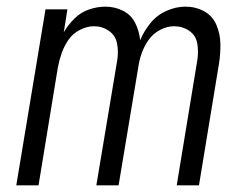

<svg xmlns="http://www.w3.org/2000/svg" viewBox="-20 -558 760 578"><path d="M29 0H96L154 -354Q158 -376 165.5 -397.5Q173 -419 186 -438Q199 -457 220.5 -468Q242 -479 263 -479Q288 -479 308 -465Q328 -451 332.5 -426.5Q337 -402 333 -377L270 0H337L396 -354Q399 -376 406.5 -397.5Q414 -419 427.5 -438Q441 -457 462 -468Q483 -479 504 -479Q530 -479 550 -465Q570 -451 574 -426.5Q578 -402 574 -377L512 0H579L639 -365Q644 -396 643.5 -426Q643 -456 631.5 -483Q620 -510 594.5 -524Q569 -538 538 -538Q510 -538 481.5 -525.5Q453 -513 433 -488.5Q413 -464 402 -437Q399 -465 387 -489Q375 -513 350.5 -525.5Q326 -538 297 -538Q273 -538 248 -529.5Q223 -521 204 -502Q185 -483 172 -461L183 -530H117Z"/></svg>

Font: Iosevka Sparkle Light
Style: Italic
Weight: 300
Italic angle: -9°
Designer: Belleve Invis
Foundry: Belleve Invis
Version: Version 4.5.0; ttfautohint (v1.8.3)